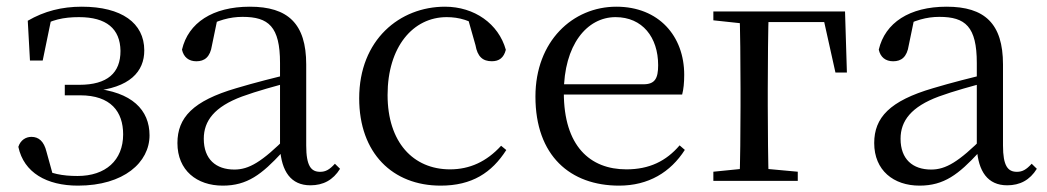

<svg xmlns="http://www.w3.org/2000/svg" viewBox="-20 -551 3189 585"><path d="M217.6 14.6C357.6 14.6 435.6 -56.5 435.6 -138.7C435.6 -215.5 382.7 -271.5 262.6 -282L260.8 -273.2C375.8 -282.7 419.9 -333.4 419.6 -397.7C419.4 -480.8 350.8 -530.6 229 -530.6C168.5 -530.6 114.9 -517 64.6 -487.8L71.3 -366.5H110.1L137 -497.1L97 -466.1C136.4 -491 173.9 -498.8 220.8 -498.8C304.3 -498.8 346.1 -463.4 347.1 -396.1C347.3 -329 307.5 -292.6 221.6 -292.6H177.4V-260.6H224C317.8 -260.6 355.2 -210.6 355.2 -141.5C355.2 -62.5 301.6 -14.8 216.3 -14.8C169.7 -14.8 135.7 -21.6 95.8 -42.1L144.1 -7.5L121.6 -88.9C113.9 -120.6 97.8 -134 75.8 -134C58.7 -134 42.4 -124.1 35.9 -103.6C52.6 -24.8 122.5 14.6 217.6 14.6Z M658.7 14.6C733.3 14.6 777.6 -19.6 839.9 -87.1H863.5L854.8 -134.4C777.6 -57.1 738.3 -34.4 694.1 -34.4C638 -34.4 600.9 -65.8 600.9 -128.2C600.9 -183 633.6 -225.8 717.6 -257C762.6 -273.5 820.6 -289.3 873.8 -303.3V-327.7C820 -315.5 755.4 -298.9 699.9 -282.3C567.7 -243.6 520.6 -192.6 520.6 -115.1C520.6 -31.8 579.8 14.6 658.7 14.6ZM925.8 13.6C964.7 13.6 994.8 -2.3 1016.1 -36.7L1000.4 -52.1C983.8 -33.9 972 -27.5 955.4 -27.5C927.8 -27.5 913 -45.3 913 -107.7V-354.6C913 -479.1 857.2 -530.6 741.2 -530.6C628.1 -530.6 553.7 -481.7 534.5 -399.7C539.5 -376.8 555.1 -364.3 578.4 -364.3C603 -364.3 620.4 -376.9 625.8 -412.7L642.2 -491.9L598.7 -464.7C643.2 -489.6 680.7 -499.6 719 -499.6C798.2 -499.6 833.2 -470.1 833.2 -359V-99.7C837.7 -28.9 866.2 13.6 925.8 13.6Z M1322.6 14.6C1418.2 14.6 1478.3 -24.8 1522.6 -93.9L1506.8 -106.9C1462.5 -58.3 1410.8 -35 1351.2 -35C1238.8 -35 1160.9 -117.7 1160.9 -261.5C1160.9 -408.4 1238.5 -498.8 1341 -498.8C1378.9 -498.8 1412.9 -489 1453.8 -461.9L1403.7 -501.6L1428.7 -413.5C1434.9 -378.2 1450.9 -364.4 1478.7 -364.4C1500.9 -364.4 1515 -375.1 1521.2 -399.3C1499 -478.8 1425.2 -530.6 1335.8 -530.6C1198.2 -530.6 1074.4 -430 1074.4 -251.4C1074.4 -84.4 1176.2 14.6 1322.6 14.6Z M1866.3 14.6C1956 14.6 2023 -26.3 2066.6 -94.3L2050.7 -108.1C2009.8 -60.3 1958.7 -35 1888.5 -35C1777.4 -35 1697.9 -106.4 1697.9 -268.7C1697.9 -413.6 1767.8 -498.8 1855.6 -498.8C1937.3 -498.8 1985.3 -437.4 1985.3 -352.3C1985.3 -311.7 1975.3 -294.2 1940.3 -294.2H1649.6V-262.9H2058.4C2062.7 -278.8 2064.7 -298.9 2064.7 -323.2C2064.7 -440.7 1987.6 -530.6 1857.9 -530.6C1725.1 -530.6 1611.4 -425.5 1611.4 -256.8C1611.4 -76.2 1717.8 14.6 1866.3 14.6Z M2233.1 0H2322.3C2320.3 -48.6 2319.3 -160.1 2319.3 -228.5V-280C2319.3 -355.1 2320.3 -467.4 2322.3 -516H2233.1C2235.3 -467.4 2236.3 -355.1 2236.3 -280V-228.5C2236.3 -160.1 2235.3 -48.6 2233.1 0ZM2277 -483.7H2517.3L2485.3 -510.7L2525.5 -329.9H2560.4L2554.7 -516H2277ZM2153.5 0H2410.7V-27.8L2292.9 -38.6H2260.9L2153.5 -27.8ZM2153.5 -489.1 2262.7 -477.4H2277V-516H2153.5Z M2781.7 14.6C2856.3 14.6 2900.6 -19.6 2962.9 -87.1H2986.5L2977.8 -134.4C2900.6 -57.1 2861.3 -34.4 2817.1 -34.4C2761 -34.4 2723.9 -65.8 2723.9 -128.2C2723.9 -183 2756.6 -225.8 2840.6 -257C2885.6 -273.5 2943.6 -289.3 2996.8 -303.3V-327.7C2943 -315.5 2878.4 -298.9 2822.9 -282.3C2690.7 -243.6 2643.6 -192.6 2643.6 -115.1C2643.6 -31.8 2702.8 14.6 2781.7 14.6ZM3048.8 13.6C3087.7 13.6 3117.8 -2.3 3139.1 -36.7L3123.4 -52.1C3106.8 -33.9 3095 -27.5 3078.4 -27.5C3050.8 -27.5 3036 -45.3 3036 -107.7V-354.6C3036 -479.1 2980.2 -530.6 2864.2 -530.6C2751.1 -530.6 2676.7 -481.7 2657.5 -399.7C2662.5 -376.8 2678.1 -364.3 2701.4 -364.3C2726 -364.3 2743.4 -376.9 2748.8 -412.7L2765.2 -491.9L2721.7 -464.7C2766.2 -489.6 2803.7 -499.6 2842 -499.6C2921.2 -499.6 2956.2 -470.1 2956.2 -359V-99.7C2960.7 -28.9 2989.2 13.6 3048.8 13.6Z"/></svg>

Font: Source Han Serif CN VF
Style: Regular
Weight: 250
Designer: Ryoko NISHIZUKA 西塚涼子 (kana & ideographs); Frank Grießhammer (Latin, Greek & Cyrillic); Wenlong ZHANG 张文龙 (bopomofo); San
Foundry: Adobe
Version: Version 2.002;hotconv 1.1.0;makeotfexe 2.6.0